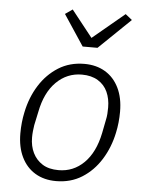

<svg xmlns="http://www.w3.org/2000/svg" viewBox="-54 -807 653 863"><g transform="rotate(5 272.0 -375.5)"><path d="M231 12Q177 12 137 -12Q97 -36 75 -81Q53 -126 53 -188Q53 -213 55.5 -237Q58 -261 63 -284Q77 -352 111 -406Q145 -460 196 -492Q247 -524 313 -524Q367 -524 407 -500Q447 -476 469 -431Q491 -386 491 -324Q491 -299 488.5 -275Q486 -251 481 -228Q467 -161 433 -106.5Q399 -52 348 -20Q297 12 231 12ZM238 -38Q305 -38 353 -85.5Q401 -133 419 -221L431 -282Q434 -295 435 -309Q436 -323 436 -338Q436 -377 422 -408Q408 -439 378.5 -457Q349 -475 306 -475Q239 -475 190.5 -427Q142 -379 125 -291L112 -230Q110 -217 108.5 -203Q107 -189 107 -174Q107 -135 122 -104.5Q137 -74 165.5 -56Q194 -38 238 -38ZM365 -601H298L206 -740L239 -763L334 -643L478 -763L508 -739Z"/></g></svg>

Font: IBM Plex Sans Light
Style: Italic
Weight: 300
Italic angle: -11.31°
Designer: Mike Abbink, Paul van der Laan, Pieter van Rosmalen
Foundry: Bold Monday
Version: Version 3.201